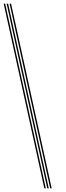

<svg xmlns="http://www.w3.org/2000/svg" viewBox="-30 -820 360 1040"><path d="M218 200H210L-10 -800H-2ZM250 200H242L22 -800H30ZM234 200H226L6 -800H14Z"/></svg>

Font: Big Shoulders Inline Text SC Thin
Style: Regular
Weight: 100
Designer: Patric King
Foundry: XO Type Co
Version: Version 2.002